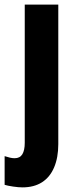

<svg xmlns="http://www.w3.org/2000/svg" viewBox="-53 -570 327 830"><path d="M44 240Q27 240 3.5 236.5Q-20 233 -33 229V105Q-21 109 -10 111.5Q1 114 10 114Q33 114 43.5 97Q54 80 54 47V-550H199V53Q199 111 181 153.5Q163 196 128.5 218Q94 240 44 240Z"/></svg>

Font: Noto Sans Khmer ExtraCondensed ExtraBold
Style: Regular
Weight: 800
Width: 2
Designer: Danh Hong and the Monotype Design Team
Foundry: Monotype Imaging Inc.
Version: Version 2.004